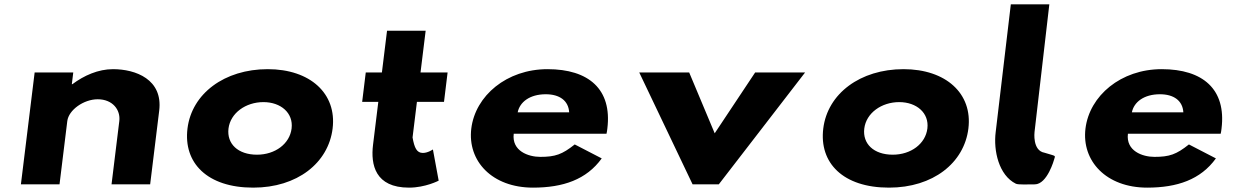

<svg xmlns="http://www.w3.org/2000/svg" viewBox="-20 -845 5651 880"><path d="M75.8 0H252.8L288.4 -290C294.7 -341 363.6 -390 427.8 -390C496.7 -390 533.1 -341 526.8 -290L491.2 0H668.2L709.7 -338C727.2 -481 602 -528 497.9 -528C430.2 -528 364.9 -499 311.6 -459H309.2L315.8 -513H138.8Z M839.3 -256C819.9 -98 930.1 15 1140.5 15C1342.3 15 1485.1 -98 1504.5 -256C1524.2 -416 1401.9 -528 1207.1 -528C1008.7 -528 859 -416 839.3 -256ZM1027.3 -256C1036.1 -327 1106.3 -377 1187.4 -377C1267.3 -377 1325.2 -327 1316.5 -256C1307.9 -186 1241.3 -136 1157.8 -136C1070.7 -136 1018.7 -186 1027.3 -256Z M1730.4 -513H1656.4L1639.9 -378H1713.9L1689.7 -181C1678.5 -90 1699.6 15 1854.6 15C1929.7 15 1990.6 -17 1990.6 -17L1964.2 -160C1964.2 -160 1941.2 -144 1918.2 -144C1890.2 -144 1879.4 -167 1870.9 -215L1890.9 -378H2015L2031.5 -513H1907.4L1930.9 -704H1753.9Z M2759.8 -232C2761.5 -238 2762.9 -249 2763.7 -256C2785.8 -436 2678.1 -528 2489.6 -528C2302 -528 2158.6 -406 2140.1 -256C2121.9 -107 2235.3 15 2422.9 15C2560.8 15 2668 -22 2737.9 -119L2614.2 -183C2556.5 -137 2524.9 -126 2455.9 -126C2401.5 -126 2324.9 -153 2334.6 -232ZM2352.7 -330C2362.1 -377 2407.7 -413 2481.5 -413C2544.4 -413 2585.6 -384 2588.7 -330Z M3138.7 -513H2909.8L3154.4 0H3274.4L3670.1 -513H3441.2L3255.7 -234Z M3753.3 -256C3733.9 -98 3844.1 15 4054.5 15C4256.3 15 4399.1 -98 4418.5 -256C4438.2 -416 4315.9 -528 4121.1 -528C3922.7 -528 3773 -416 3753.3 -256ZM3941.3 -256C3950.1 -327 4020.3 -377 4101.4 -377C4181.3 -377 4239.2 -327 4230.5 -256C4221.9 -186 4155.3 -136 4071.8 -136C3984.7 -136 3932.7 -186 3941.3 -256Z M4612.9 -825 4543.6 -240C4532.6 -154.6 4557.9 -41.6 4636 -3C4646.7 2.3 4690.6 0 4722.7 0C4780.5 -0.3 4811.7 -115 4811.7 -115C4816.9 -134 4822.8 -128 4767.3 -145C4711.1 -154.7 4721.6 -240 4721.6 -240L4789.4 -825Z M5574.8 -232C5576.5 -238 5577.9 -249 5578.7 -256C5600.8 -436 5493.1 -528 5304.6 -528C5117 -528 4973.6 -406 4955.1 -256C4936.9 -107 5050.3 15 5237.9 15C5375.8 15 5483 -22 5552.9 -119L5429.2 -183C5371.5 -137 5339.9 -126 5270.9 -126C5216.5 -126 5139.9 -153 5149.6 -232ZM5167.7 -330C5177.1 -377 5222.7 -413 5296.5 -413C5359.4 -413 5400.6 -384 5403.7 -330Z"/></svg>

Font: Hussar
Style: BdSuprExtOblOne
Weight: 700
Foundry: Cannot Into Space Fonts
Version: Version 2.00